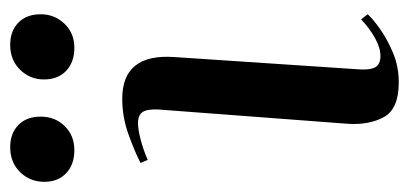

<svg xmlns="http://www.w3.org/2000/svg" viewBox="-254 -556 803 377"><g transform="rotate(-90 147.5 -367.5)"><path d="M121 -458Q122 -480 116 -489Q110 -498 94 -498Q82 -498 62.5 -493Q43 -488 22 -479L16 -493Q37 -504 71.5 -516.5Q106 -529 142 -529Q231 -529 224 -427L200 -67Q198 -44 203.5 -33Q209 -22 226 -22Q242 -22 261 -32.5Q280 -43 298 -60L308 -47Q298 -36 278 -22Q258 -8 231.5 3Q205 14 174 14Q122 14 106 -15.5Q90 -45 93 -87ZM180 -683Q180 -710 199 -729.5Q218 -749 248 -749Q275 -749 291.5 -733Q308 -717 308 -689Q308 -662 289.5 -642.5Q271 -623 242 -623Q214 -623 197 -639Q180 -655 180 -683ZM-21 -682Q-21 -710 -2 -729.5Q17 -749 47 -749Q74 -749 90.5 -733Q107 -717 107 -689Q107 -661 88.5 -642Q70 -623 41 -623Q13 -623 -4 -639Q-21 -655 -21 -682Z"/></g></svg>

Font: Literata 72pt Medium
Style: Italic
Weight: 500
Italic angle: -2°
Designer: Latin by Veronika Burian and Jose Scaglione. Greek by Irene Vlachou. Cyrillic by Vera Evstafieva
Foundry: TypeTogether
Version: Version 3.002